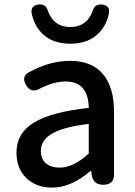

<svg xmlns="http://www.w3.org/2000/svg" viewBox="-20 -841 615 874"><path d="M217 13Q145 13 100 -30.5Q55 -74 55 -146Q55 -234 133.5 -282.5Q212 -331 384 -350Q382 -470 279 -470Q224 -470 160 -437Q120 -415 98 -455Q77 -493 110 -511Q205 -564 299 -564Q400 -564 450 -502Q499 -443 499 -331V-165V-47Q499 0 450 0Q406 0 398 -42L395 -63H392Q304 13 217 13ZM252 -78Q314 -78 384 -142V-209V-277Q266 -263 214 -231Q166 -202 166 -154Q166 -115 191 -96Q213 -78 252 -78ZM300 -642Q224 -642 178 -683Q137 -719 124 -781Q119 -815 153 -820Q189 -826 199 -789Q226 -718 300 -718Q374 -718 401 -789Q411 -826 447 -820Q481 -815 476 -782Q467 -731 434 -695Q386 -642 300 -642Z"/></svg>

Font: GenSenRounded TW M
Style: Regular
Weight: 500
Version: Version 1.501;PS 1;hotconv 16.6.51;makeotf.lib2.5.65220